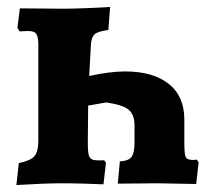

<svg xmlns="http://www.w3.org/2000/svg" viewBox="-20 -526 598 551"><path d="M550 -60 543 2 432 0 318 1 324 -63Q349 -64 357.5 -76Q366 -88 366 -114V-162Q367 -195 350.5 -210Q334 -225 285 -232L233 -223L232 -117Q232 -90 235 -80Q238 -70 247 -67.5Q256 -65 279 -66L284 -59L277 3Q258 2 221.5 1Q185 0 156 0Q110 0 27 5L34 -58Q68 -65 79 -78Q90 -91 90 -123V-397Q90 -419 84.5 -428Q79 -437 61 -437L36 -436L30 -446L37 -502L163 -501Q189 -501 237 -503Q285 -505 296 -506L291 -440Q261 -436 252 -428Q243 -420 241 -400L236 -308Q296 -321 339 -321Q419 -321 464 -285.5Q509 -250 509 -183V-117Q509 -86 512.5 -76.5Q516 -67 533 -67Q540 -67 545 -68Z"/></svg>

Font: Alegreya SC ExtraBold
Style: Regular
Weight: 800
Designer: Juan Pablo del Peral
Foundry: Huerta Tipografica
Version: Version 2.007; ttfautohint (v1.6)